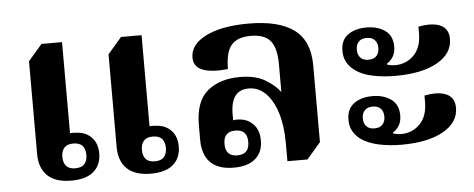

<svg xmlns="http://www.w3.org/2000/svg" viewBox="-43 -661 1904 772"><g transform="rotate(-5 909.0 -275.0)"><path d="M217 6Q153 6 121 -25Q89 -56 89 -112V-487L145 -552H228V-184Q235 -186 255 -184Q292 -182 315 -158Q338 -134 338 -93Q338 -47 307.5 -20.5Q277 6 217 6ZM538 6Q474 6 442 -25Q410 -56 410 -112V-487L466 -552H549V-184Q556 -186 576 -184Q613 -182 636 -158Q659 -134 659 -93Q659 -47 628.5 -20.5Q598 6 538 6ZM237 -42Q263 -42 274.5 -55.5Q286 -69 286 -92Q286 -115 274.5 -128.5Q263 -142 237 -142Q212 -142 200.5 -128.5Q189 -115 189 -92Q189 -69 200.5 -55.5Q212 -42 237 -42ZM558 -42Q584 -42 595.5 -55.5Q607 -69 607 -92Q607 -115 595.5 -128.5Q584 -142 558 -142Q533 -142 521.5 -128.5Q510 -115 510 -92Q510 -69 521.5 -55.5Q533 -42 558 -42Z M872 11Q810 11 778.5 -20.5Q747 -52 747 -111V-172Q747 -267 796.5 -308.5Q846 -350 928 -350Q991 -350 1030.5 -326Q1070 -302 1089 -275V-388Q1089 -452 1065.5 -481.5Q1042 -511 986 -511Q931 -511 907 -482Q883 -453 883 -386Q817 -379 781 -393Q745 -407 745 -444Q745 -497 808.5 -529Q872 -561 981 -561Q1103 -561 1164.5 -515.5Q1226 -470 1226 -371V-61L1170 4H1089V-71Q1089 -139 1073 -190.5Q1057 -242 1028 -271.5Q999 -301 959 -301Q886 -301 886 -203V-179Q890 -180 896 -180.5Q902 -181 908 -180Q943 -179 966.5 -155Q990 -131 990 -88Q990 -42 960 -15.5Q930 11 872 11ZM891 -37Q939 -37 939 -87Q939 -137 891 -137Q843 -137 843 -87Q843 -37 891 -37Z M1552 -300Q1505 -300 1462 -308.5Q1419 -317 1390 -338Q1371 -352 1359.5 -371.5Q1348 -391 1348 -418Q1348 -462 1377 -483Q1406 -504 1452 -504Q1497 -504 1527 -483Q1557 -462 1557 -418Q1557 -393 1546.5 -376.5Q1536 -360 1522 -352V-348Q1539 -343 1555 -343Q1599 -343 1630 -374Q1661 -405 1661 -464V-489Q1718 -500 1750.5 -485Q1783 -470 1783 -429Q1783 -370 1721 -335Q1659 -300 1552 -300ZM1449 -374Q1471 -374 1482 -386Q1493 -398 1493 -418Q1493 -438 1482 -450Q1471 -462 1449 -462Q1428 -462 1417 -450Q1406 -438 1406 -418Q1406 -398 1417 -386Q1428 -374 1449 -374ZM1552 -22Q1505 -22 1462 -31Q1419 -40 1390 -60Q1371 -74 1359.5 -93.5Q1348 -113 1348 -140Q1348 -184 1377 -205.5Q1406 -227 1452 -227Q1497 -227 1527 -205.5Q1557 -184 1557 -140Q1557 -115 1546.5 -98.5Q1536 -82 1522 -74V-70Q1539 -65 1555 -65Q1599 -65 1630 -96Q1661 -127 1661 -186V-211Q1718 -222 1750.5 -207Q1783 -192 1783 -151Q1783 -92 1721 -57Q1659 -22 1552 -22ZM1449 -97Q1471 -97 1482 -109Q1493 -121 1493 -141Q1493 -161 1482 -173Q1471 -185 1449 -185Q1428 -185 1417 -173Q1406 -161 1406 -141Q1406 -121 1417 -109Q1428 -97 1449 -97Z"/></g></svg>

Font: Noto Serif Thai
Style: Bold
Weight: 700
Designer: Monotype Design Team
Foundry: Monotype Imaging Inc.
Version: Version 2.002; ttfautohint (v1.8.4.7-5d5b)